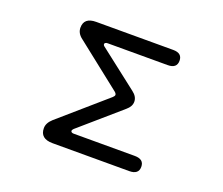

<svg xmlns="http://www.w3.org/2000/svg" viewBox="-118 -883 1236 1066"><g transform="rotate(20 500.0 -350.0)"><path d="M209 -54.7Q209 -85 239.3 -112.3L509.8 -347.7Q519.5 -356.4 519.5 -363.3Q519.5 -371.1 508.8 -379.9L240.2 -591.8Q209 -615.2 209 -648.4Q209 -708 280.3 -708H735.4Q789.1 -708 789.1 -663.1Q789.1 -618.2 735.4 -618.2H380.9Q373 -618.2 368.2 -615.2Q363.3 -612.3 363.3 -607.4Q363.3 -599.6 372.1 -593.8L599.6 -417Q630.9 -393.6 630.9 -363.3Q630.9 -335 602.5 -311.5L366.2 -106.4Q358.4 -98.6 358.4 -92.8Q358.4 -87.9 362.8 -85Q367.2 -82 375 -82H736.3Q791 -82 791 -37.1Q791 7.8 736.3 7.8H283.2Q209 7.8 209 -54.7Z"/></g></svg>

Font: jf-openhuninn-1.1
Style: Regular
Weight: 400
Designer: [Kosugi Maru]
      Designed by Motoya company      

      [Varela Round]
      Joe Prince(Latin component); Avraham Co
Foundry: justfont CO.,LTD.
Version: 1.1